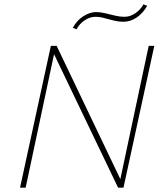

<svg xmlns="http://www.w3.org/2000/svg" viewBox="-20 -871 756 891"><path d="M73 0 216 -658H239L99 0ZM542 0H528L222 -638L227 -658H243L546 -24ZM696 -658 553 0H530L670 -658ZM335 -735 318 -742Q336 -776 366.5 -795.5Q397 -815 426 -815Q445 -815 468 -809.5Q491 -804 514 -798.5Q537 -793 557 -793Q584 -793 608 -809.5Q632 -826 646 -851L663 -844Q643 -809 614 -789.5Q585 -770 552 -770Q531 -770 508.5 -775.5Q486 -781 464.5 -787Q443 -793 423 -793Q398 -793 374 -777.5Q350 -762 335 -735Z"/></svg>

Font: Ysabeau Office Thin
Style: Italic
Weight: 250
Italic angle: -12°
Designer: Christian Thalmann (Catharsis Fonts)
Version: Version 2.001;gftools[0.9.30]; featfreeze: tnum,lnum,ss02